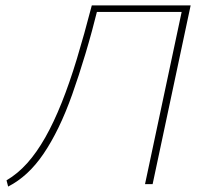

<svg xmlns="http://www.w3.org/2000/svg" viewBox="-20 -678 747 707"><path d="M10 9 4 -14Q45 -38 80 -77Q115 -116 146.5 -171.5Q178 -227 207 -299.5Q236 -372 263 -461Q290 -550 318 -658H343Q319 -561 294.5 -479.5Q270 -398 246 -330.5Q222 -263 195.5 -208.5Q169 -154 140.5 -112Q112 -70 79.5 -40Q47 -10 10 9ZM514 0 654 -658H682L542 0ZM325 -634 330 -658H668L663 -634Z"/></svg>

Font: Ysabeau Office Thin
Style: Italic
Weight: 250
Italic angle: -12°
Designer: Christian Thalmann (Catharsis Fonts)
Version: Version 2.001;gftools[0.9.30]; featfreeze: tnum,lnum,ss02